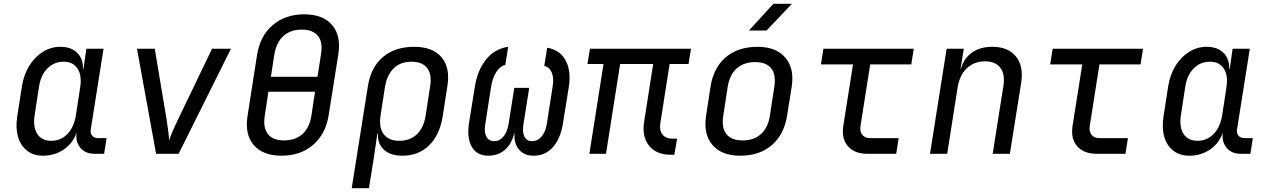

<svg xmlns="http://www.w3.org/2000/svg" viewBox="-20 -805 6640 1005"><path d="M205 10Q156 10 122 -16Q88 -42 74.5 -88Q61 -134 70 -194L95 -355Q105 -416 134 -462Q163 -508 205 -534Q247 -560 296 -560Q352 -560 384 -528.5Q416 -497 414 -445H417L432 -550H522L455 -127Q452 -107 463 -94.5Q474 -82 493 -82H538L525 0H475Q426 0 400 -32Q374 -64 381 -111Q362 -56 314.5 -23Q267 10 205 10ZM248 -68Q298 -68 332.5 -103.5Q367 -139 377 -200L400 -350Q409 -411 385.5 -446.5Q362 -482 313 -482Q263 -482 228 -446.5Q193 -411 184 -350L161 -200Q152 -139 175.5 -103.5Q199 -68 248 -68Z M797 0 697 -550H790L852 -180Q857 -147 861 -116.5Q865 -86 865 -69Q870 -86 883 -116.5Q896 -147 912 -180L1090 -550H1189L915 0Z M1454 10Q1356 10 1308 -46Q1260 -102 1276 -200L1326 -520Q1342 -618 1408 -674Q1474 -730 1572 -730Q1670 -730 1718 -674.5Q1766 -619 1751 -521L1700 -200Q1684 -102 1618 -46Q1552 10 1454 10ZM1398 -403H1642L1660 -520Q1671 -584 1644.5 -617Q1618 -650 1559 -650Q1501 -650 1464 -617Q1427 -584 1416 -520ZM1467 -70Q1526 -70 1563 -103Q1600 -136 1610 -200L1629 -325H1385L1366 -200Q1356 -136 1382.5 -103Q1409 -70 1467 -70Z M1821 180 1906 -356Q1922 -454 1985 -507Q2048 -560 2148 -560Q2245 -560 2291 -505.5Q2337 -451 2322 -356L2297 -195Q2281 -98 2226 -44Q2171 10 2086 10Q2024 10 1990 -21Q1956 -52 1958 -105H1955L1937 20L1911 180ZM2069 -68Q2126 -68 2162 -102Q2198 -136 2208 -200L2231 -350Q2242 -414 2216.5 -448Q2191 -482 2134 -482Q2077 -482 2041.5 -448Q2006 -414 1995 -350L1972 -200Q1962 -138 1988 -103Q2014 -68 2069 -68Z M2535 10Q2477 10 2450 -36Q2423 -82 2435 -161L2465 -348Q2479 -438 2524.5 -494Q2570 -550 2640 -560L2625 -465Q2599 -460 2579 -430Q2559 -400 2551 -354L2520 -155Q2513 -114 2526 -90Q2539 -66 2567 -66Q2595 -66 2615 -90Q2635 -114 2642 -155L2672 -345H2750L2720 -155Q2713 -114 2725 -90Q2737 -66 2765 -66Q2794 -66 2814.5 -90Q2835 -114 2842 -155L2873 -354Q2880 -397 2868 -425.5Q2856 -454 2829 -460L2844 -555Q2910 -545 2940.5 -489Q2971 -433 2957 -348L2927 -161Q2914 -79 2874 -34.5Q2834 10 2773 10Q2724 10 2697 -21.5Q2670 -53 2673 -106H2671Q2658 -51 2622.5 -20.5Q2587 10 2535 10Z M3491 5Q3415 5 3377 -43Q3339 -91 3352 -170L3399 -470H3226L3152 0H3065L3139 -470H3055L3068 -550H3597L3584 -470H3485L3437 -164Q3430 -123 3447.5 -101Q3465 -79 3500 -79H3524L3510 5Z M3854 10Q3757 10 3709 -46.5Q3661 -103 3676 -200L3699 -350Q3714 -450 3778.5 -505Q3843 -560 3945 -560Q4042 -560 4090.5 -503.5Q4139 -447 4124 -351L4100 -200Q4084 -100 4019.5 -45Q3955 10 3854 10ZM3867 -70Q3926 -70 3963 -103Q4000 -136 4010 -200L4033 -350Q4043 -414 4017 -447Q3991 -480 3932 -480Q3874 -480 3836.5 -447Q3799 -414 3789 -350L3766 -200Q3756 -136 3782.5 -103Q3809 -70 3867 -70ZM3900 -645 4028 -785H4125L3992 -645Z M4521 0Q4453 0 4418.5 -39.5Q4384 -79 4394 -145L4445 -468H4277L4290 -550H4763L4750 -468H4535L4484 -145Q4480 -117 4493.5 -99.5Q4507 -82 4534 -82H4684L4671 0Z M4848 0 4935 -550H5025L5008 -445H5010Q5025 -500 5068 -530Q5111 -560 5174 -560Q5257 -560 5298 -509Q5339 -458 5325 -370L5266 0H5176L5232 -354Q5242 -417 5216 -450.5Q5190 -484 5136 -484Q5080 -484 5042 -449Q5004 -414 4993 -350L4938 0Z M5721 0Q5653 0 5618.5 -39.5Q5584 -79 5594 -145L5645 -468H5477L5490 -550H5963L5950 -468H5735L5684 -145Q5680 -117 5693.5 -99.5Q5707 -82 5734 -82H5884L5871 0Z M6205 10Q6156 10 6122 -16Q6088 -42 6074.5 -88Q6061 -134 6070 -194L6095 -355Q6105 -416 6134 -462Q6163 -508 6205 -534Q6247 -560 6296 -560Q6352 -560 6384 -528.5Q6416 -497 6414 -445H6417L6432 -550H6522L6455 -127Q6452 -107 6463 -94.5Q6474 -82 6493 -82H6538L6525 0H6475Q6426 0 6400 -32Q6374 -64 6381 -111Q6362 -56 6314.5 -23Q6267 10 6205 10ZM6248 -68Q6298 -68 6332.5 -103.5Q6367 -139 6377 -200L6400 -350Q6409 -411 6385.5 -446.5Q6362 -482 6313 -482Q6263 -482 6228 -446.5Q6193 -411 6184 -350L6161 -200Q6152 -139 6175.5 -103.5Q6199 -68 6248 -68Z"/></svg>

Font: JetBrains Mono NL
Style: Italic
Weight: 400
Italic angle: -9°
Monospace: yes
Designer: Philipp Nurullin, Konstantin Bulenkov
Foundry: JetBrains
Version: Version 2.305; ttfautohint (v1.8.4.7-5d5b)